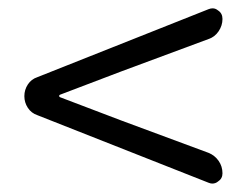

<svg xmlns="http://www.w3.org/2000/svg" viewBox="-20 -599 589 458"><path d="M510.7 -185.5Q510.7 -172.9 500 -166Q494.1 -161.1 486.3 -161.1Q482.4 -161.1 477.5 -163.1L69.3 -324.2Q54.7 -329.1 46.4 -341.8Q38.1 -354.5 38.1 -369.6Q38.1 -384.8 46.4 -397.5Q54.7 -410.2 69.3 -415L477.5 -577.1Q482.4 -579.1 487.3 -579.1Q494.1 -579.1 500 -574.2Q510.7 -567.4 510.7 -553.7Q510.7 -538.1 501.5 -524.4Q492.2 -510.7 477.5 -505.9L269.5 -428.7L123 -373Q121.1 -372.1 121.1 -370.1Q121.1 -368.2 123 -367.2L269.5 -311.5L477.5 -234.4Q492.2 -228.5 501.5 -215.3Q510.7 -202.1 510.7 -185.5Z"/></svg>

Font: Gen Jyuu Gothic P Normal
Style: Regular
Weight: 300
Designer: [Source Han Sans]
Ryoko NISHIZUKA  (kana & ideographs); Paul D. Hunt (Latin, Greek & Cyrillic); Wenlong ZHANG  (bopomofo
Version: Version 1.002.20150607